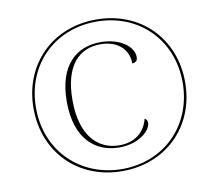

<svg xmlns="http://www.w3.org/2000/svg" viewBox="-81 -816 1006 917"><g transform="rotate(-10 422.5 -357.5)"><path d="M441 10C655 10 809 -144 809 -357C809 -571 655 -725 441 -725C227 -725 74 -570 74 -358C74 -144 228 10 441 10ZM443 0C242 0 86 -146 86 -358C86 -565 235 -715 441 -715C648 -715 797 -564 797 -358C797 -151 647 0 443 0ZM446 -104C545 -104 601 -161 601 -196C601 -203 599 -214 588 -218C572 -155 524 -114 448 -114C349 -114 264 -186 264 -365C264 -534 339 -605 441 -605C528 -605 576 -554 576 -488C597 -490 602 -501 602 -515C602 -566 538 -615 444 -615C327 -615 236 -540 236 -362C236 -181 331 -104 446 -104Z"/></g></svg>

Font: Noto Serif Display Thin
Style: Italic
Weight: 100
Italic angle: -12°
Designer: Monotype Design Team
Foundry: Monotype Imaging Inc.
Version: Version 2.009